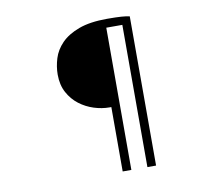

<svg xmlns="http://www.w3.org/2000/svg" viewBox="-87 -863 1173 1025"><g transform="rotate(-10 500.0 -350.5)"><path d="M497 -291H487Q446 -291 403.5 -304.5Q361 -318 325.5 -345Q290 -372 267.5 -413.5Q245 -455 245 -511Q245 -554 258.5 -598Q272 -642 307 -678Q342 -714 402.5 -736.5Q463 -759 556 -759Q606 -759 633.5 -757Q661 -755 678 -751V58H631V-713H544V58H497Z"/></g></svg>

Font: SpoqaHanSans-Light
Style: Regular
Weight: 300
Designer: [Spoqa Han Sans] Dong-huui Kim \uAE40 \uB3D9 \uD718  Younghwa Kang \uAC15 \uC601 \uD654  [Noto Sans] Ryoko NISHIZUKA \u8
Foundry: Spoqa (http://www.spoqa-han-sans.com)
Version: Version 2.000